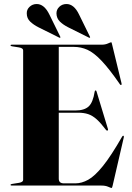

<svg xmlns="http://www.w3.org/2000/svg" viewBox="-20 -922 654 954"><path d="M32.5 -696.5Q32.5 -700 38 -700H485.5Q503 -700 516.2 -706Q529.5 -712 532.5 -712Q535 -712 537 -701L584 -507.5Q585 -501 582 -499.5Q579.5 -498.5 576 -503Q522.5 -580.5 484.2 -620.5Q446 -660.5 414 -674.8Q382 -689 348 -689H272V-373H354Q398.5 -373 420.2 -392.8Q442 -412.5 450.5 -467Q451.5 -472.5 454.5 -472.5Q458.5 -473 460 -466.5L516.5 -280.5Q518 -275 514.5 -273.5Q511 -272 507.5 -275.5Q481.5 -310 460.8 -328.8Q440 -347.5 418.5 -354.8Q397 -362 368 -362H272V-34.5Q272 -11 297 -11H355Q386 -11 418.5 -29Q451 -47 491.5 -97.2Q532 -147.5 587 -243.5Q590.5 -248.5 593.5 -247.5Q596.5 -246 595 -239L539.5 1Q537 12 534.5 12Q531 12 517.5 6Q504 0 483.5 0H38Q32.5 0 32.5 -3.5Q32.5 -7 39.5 -8L74 -13.5Q95 -17 95 -28V-672Q95 -683 74 -686.5L39.5 -692Q32.5 -693 32.5 -696.5ZM373 -849.5 426.5 -740.5Q429 -736.5 427 -735Q425.5 -733 422 -735L317.5 -787Q295.5 -798 278.2 -814.2Q261 -830.5 260.5 -855.5Q260.5 -874.5 274.5 -888Q288.5 -901.5 309 -902Q347.5 -903 373 -849.5ZM225.5 -849.5 279 -740.5Q281 -736.5 279.5 -735Q278 -733 274.5 -735L170 -787Q148 -798 130.5 -814.2Q113 -830.5 113 -855.5Q112.5 -874.5 126.8 -888Q141 -901.5 161 -902Q199.5 -903 225.5 -849.5Z"/></svg>

Font: Fraunces 144pt S000
Style: Bold
Weight: 700
Version: Version 1.000; ttfautohint (v1.8.3)